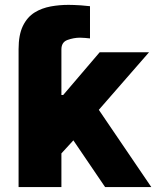

<svg xmlns="http://www.w3.org/2000/svg" viewBox="-20 -757 632 777"><path d="M592.3 0H405.3L276.9 -189L228.5 -136.2V0H55.2V-517.1H228.5V-372.6H235.8L383.3 -545.4H583L379.9 -312.5ZM228.5 -558.1V-460.9H55.2V-558.1Q55.2 -616.2 72.8 -652.3Q90.3 -688 120.1 -706.5Q148.4 -724.1 185.5 -731Q220.2 -737.3 257.3 -737.3Q276.9 -737.3 307.1 -735.4Q315.4 -734.4 328.4 -733.4Q341.3 -732.4 344.2 -731.9V-601.6Q340.8 -601.6 334.2 -602.5Q327.6 -603.5 324.2 -603.5Q310.5 -604.5 303.7 -604.5Q278.3 -604.5 252.9 -595.2Q229 -586.4 228.5 -558.1Z"/></svg>

Font: My Font
Style: Regular
Weight: 500
Designer: Rasmus Andersson
Foundry: rsms
Version: Version 0.001